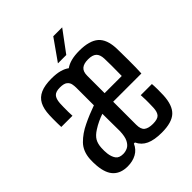

<svg xmlns="http://www.w3.org/2000/svg" viewBox="-213 -883 1015 1015"><g transform="rotate(-45 294.5 -376.0)"><path d="M149.6 6.4Q99.6 6.4 70.9 -21.9Q42.1 -50.1 36.6 -112.2Q35.3 -128.4 35.3 -138Q35.3 -147.6 35.8 -162.5Q39.4 -218.1 72.2 -251.5Q105 -284.9 152.7 -307.6Q176.4 -319.2 201.4 -329.5Q226.3 -339.9 251.4 -348.7Q251.4 -370.9 251.4 -393Q251.4 -415.1 251.4 -437.2Q251.4 -459.2 251.4 -481.4Q251.4 -493.5 248.6 -507.8Q245.8 -522.1 233.2 -532.3Q220.7 -542.5 190.8 -542.5Q159.8 -542.5 147.2 -528.8Q134.6 -515.2 132.3 -484Q131.8 -474.3 131.4 -456.8Q130.9 -439.3 131.2 -420.8Q131.4 -402.2 132.3 -389.7H48.7Q48.2 -401 47.9 -417.9Q47.6 -434.9 47.8 -451.4Q48 -467.9 48.5 -478.1Q50.2 -523.1 65.2 -551.7Q80.3 -580.3 111.4 -593.9Q142.5 -607.6 192.5 -607.6Q230.5 -607.6 255.6 -600.4Q280.7 -593.2 296.2 -581.2Q314.4 -594.4 340.4 -601Q366.4 -607.6 401.2 -607.6Q475.5 -607.6 511 -577.3Q546.4 -546.9 548.9 -475.7Q549 -467.9 549.4 -444.3Q549.9 -420.7 549.9 -390.8Q549.9 -360.8 549.6 -333.4Q549.3 -305.9 547.9 -290.1H337Q337 -246.9 337 -204Q337 -161.1 337 -117.8Q337 -83.7 353.4 -71Q369.8 -58.3 403.2 -58.3Q437.7 -58.3 450.8 -72Q463.8 -85.8 465.1 -117.6Q465.4 -134.5 466 -152.3Q466.7 -170.1 464.5 -211.5H547.9Q549.3 -197 549.6 -169.9Q549.9 -142.8 548.9 -126.7Q545.6 -54.7 512.4 -23.6Q479.2 7.6 403.9 7.6Q348 7.6 314.6 -7.8Q281.2 -23.2 266 -56.3H258Q244.7 -25.2 216.1 -9.4Q187.5 6.4 149.6 6.4ZM179.4 -56.9Q196.5 -56.9 212.9 -64.7Q229.2 -72.6 240.3 -94.1Q251.4 -115.7 252.4 -156.5Q252.4 -179.4 251.9 -213.6Q251.4 -247.8 251.4 -285.3Q233.6 -279.4 212.4 -269.6Q191.2 -259.8 171.8 -247.1Q144.8 -229.9 133.5 -210.6Q122.2 -191.3 120.5 -162.5Q120 -148.3 120 -140Q120 -131.7 121.5 -118.4Q124.8 -91.8 137 -74.3Q149.2 -56.9 179.4 -56.9ZM337 -354.2H465.3Q466.1 -392.1 466 -429.1Q465.9 -466.1 465.1 -484.2Q463.9 -514.9 449 -528.7Q434.1 -542.5 401.2 -542.5Q369.1 -542.5 353 -528.8Q337 -515.2 337 -484Q337 -451.6 337 -419.1Q337 -386.7 337 -354.2ZM273.9 -640 357.7 -758.7H424.4L336.3 -640Z"/></g></svg>

Font: Big Shoulders Text SC Thin
Style: Regular
Weight: 100
Designer: Patric King
Foundry: XO Type Co
Version: Version 2.002